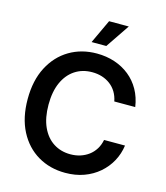

<svg xmlns="http://www.w3.org/2000/svg" viewBox="-136 -1049 1006 1163"><g transform="rotate(15 367.5 -468.0)"><path d="M382.3 10.3Q286.1 10.3 210.4 -34.4Q134.8 -79.1 91.3 -162.8Q47.9 -246.6 47.9 -363.3Q47.9 -480.5 91.6 -564.2Q135.3 -647.9 210.9 -692.9Q286.6 -737.8 382.3 -737.8Q442.4 -737.8 494.6 -720.5Q546.9 -703.1 587.6 -670.4Q628.4 -637.7 654.8 -590.8Q681.2 -543.9 689.9 -484.4H558.6Q552.2 -517.1 536.9 -542.5Q521.5 -567.9 498.3 -585.4Q475.1 -603 446.3 -612.1Q417.5 -621.1 384.3 -621.1Q323.2 -621.1 276.9 -590.6Q230.5 -560.1 204.6 -502.7Q178.7 -445.3 178.7 -363.3Q178.7 -280.8 204.8 -223.4Q231 -166 277.3 -136.2Q323.7 -106.4 383.8 -106.4Q417 -106.4 445.8 -115.7Q474.6 -125 497.8 -142.3Q521 -159.7 536.9 -185.1Q552.7 -210.4 559.1 -243.2H690.4Q683.1 -189.9 658 -143.8Q632.8 -97.7 592.5 -63Q552.2 -28.3 499.3 -9Q446.3 10.3 382.3 10.3ZM332.5 -796.4 402.3 -945.8H525.9L424.8 -796.4Z"/></g></svg>

Font: Inter 17pt SemiBold
Style: Regular
Weight: 600
Version: Version 4.001;git-66647c0bb